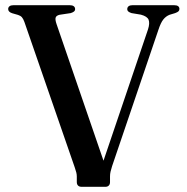

<svg xmlns="http://www.w3.org/2000/svg" viewBox="-20 -720 720 740"><path d="M470.5 -685Q470.5 -692 475.8 -696Q481 -700 491 -700H650.5Q661.5 -700 666.5 -696.2Q671.5 -692.5 671.5 -685.5Q671.5 -680 668 -676.5Q664.5 -673 655 -669.5L633.5 -663Q619.5 -657.5 609.5 -645Q599.5 -632.5 590.5 -605L412 -79.5Q408 -67 406 -58.2Q404 -49.5 404 -39.5V-18Q404 -9.5 399.2 -4.8Q394.5 0 386.5 0H294.5Q285.5 0 280.8 -4.8Q276 -9.5 276 -18.5V-40Q276 -47.5 274 -55.5Q272 -63.5 268 -75L74 -635.5Q69.5 -648 64.2 -653.8Q59 -659.5 49.5 -662.5L27 -669Q11.5 -674 11.5 -685Q11.5 -692 16.8 -696Q22 -700 32.5 -700H248.5Q259 -700 264.2 -696Q269.5 -692 269.5 -685Q269.5 -679 265 -675.5Q260.5 -672 252.5 -669.5L209.5 -663Q197 -660 194.5 -652.2Q192 -644.5 198 -627L391.5 -64L357.5 -37.5L550.5 -607Q558 -630.5 552.8 -643.8Q547.5 -657 523 -663.5L487 -669.5Q479 -672 474.8 -675.5Q470.5 -679 470.5 -685Z"/></svg>

Font: Fraunces 48pt
Style: Regular
Weight: 400
Version: Version 1.000;[b76b70a41]